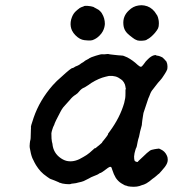

<svg xmlns="http://www.w3.org/2000/svg" viewBox="-20 -683 663 736"><path d="M393 -476Q395 -476 395.5 -476Q396 -476 396.5 -475.5Q397 -475 402.5 -474.5Q408 -474 415 -473Q424 -472 434 -471Q437 -471 441.5 -470.5Q446 -470 447 -470Q451 -471 468 -463Q489 -452 508 -434Q516 -427 520 -427Q524 -427 531 -437Q539 -449 547 -456Q559 -468 570 -471Q578 -473 578 -471Q578 -471 581 -470Q590 -469 596 -466Q602 -463 602.5 -463Q603 -463 609 -457Q615 -451 618 -447Q622 -438 622 -429Q622 -421 621 -417Q618 -409 610 -397Q604 -388 601 -383.5Q598 -379 594 -375Q587 -368 575 -352Q571 -346 565 -339L564 -338Q557 -329 551 -311L549 -307Q536 -267 530 -250Q529 -246 528 -238Q527 -230 525.5 -221.5Q524 -213 524 -208.5Q524 -204 523 -201Q516 -177 513 -159Q511 -154 510 -149.5Q509 -145 508 -141Q504 -118 502 -116Q501 -115 499 -108Q495 -96 494 -83Q494 -72 496 -67Q498 -64 500 -64Q504 -62 506 -62Q509 -62 510 -65Q511 -66 514 -69Q517 -72 529 -83Q544 -98 554 -105Q559 -109 572 -111Q576 -112 581.5 -112.5Q587 -113 587 -113Q588 -115 597 -110Q612 -103 619 -88Q623 -81 623 -72Q624 -59 612 -43Q608 -38 598.5 -27Q589 -16 588 -16Q587 -16 582.5 -11.5Q578 -7 573 -3.5Q568 0 564 3Q553 13 541 20Q532 25 523 27Q517 29 515 30Q505 33 493 33Q481 33 470 31Q469 30 467 29.5Q465 29 463 28.5Q461 28 461 28Q459 28 453.5 24.5Q448 21 446.5 20.5Q445 20 444 19Q433 12 424 -1Q416 -14 410 -33Q408 -42 405 -43Q403 -44 400 -43Q395 -41 385 -33Q377 -27 374 -25Q372 -24 370 -22.5Q368 -21 366.5 -20.5Q365 -20 365 -20Q365 -21 359 -17Q356 -15 356 -15Q356 -15 352 -13Q348 -11 338.5 -7.5Q329 -4 321 1Q310 7 301 11Q294 14 279 17Q275 18 271.5 19Q268 20 260.5 20.5Q253 21 252 22Q248 24 232.5 22.5Q217 21 211 18Q209 17 207 17L206 16L199 13Q196 12 189.5 9Q183 6 179 5Q171 3 161 -5Q145 -16 136 -26Q126 -37 118 -50Q112 -60 108 -69Q106 -74 104 -77Q98 -92 94 -117Q93 -127 94 -127Q94 -127 94 -131Q95 -143 97 -149Q97 -152 97.5 -154.5Q98 -157 98 -170.5Q98 -184 98.5 -188.5Q99 -193 99 -194Q96 -195 109 -232Q132 -299 182 -356Q197 -373 215 -388Q254 -424 258 -422Q260 -422 266 -426Q268 -428 269 -428Q270 -428 273 -429.5Q276 -431 276.5 -431Q277 -431 279 -432Q281 -433 281.5 -433.5Q282 -434 285 -435.5Q288 -437 288 -437.5Q288 -438 289.5 -439Q291 -440 293.5 -441.5Q296 -443 299.5 -445Q303 -447 304 -448.5Q305 -450 313 -454Q321 -458 323 -460Q327 -463 347.5 -469.5Q368 -476 373 -475Q376 -474 393 -476ZM416 -391Q414 -392 406.5 -392Q399 -392 398 -392Q396 -392 393.5 -391Q391 -390 385 -389Q359 -383 330 -365Q324 -360 319.5 -357.5Q315 -355 310 -351.5Q305 -348 302 -347Q292 -343 284 -333Q278 -325 270 -320Q258 -313 247 -299Q244 -295 238 -289Q232 -283 229.5 -279.5Q227 -276 222 -271Q216 -263 212 -255Q190 -213 190 -211Q190 -210 188 -205Q183 -196 180 -185Q178 -179 177 -172Q177 -148 179 -140Q180 -137 181 -132Q184 -96 214 -76Q229 -66 243 -65Q269 -62 299 -81Q312 -88 323 -97Q335 -107 341 -113Q344 -116 344 -115H346Q348 -116 351 -119Q354 -122 354.5 -122Q355 -122 358.5 -125Q362 -128 362 -128L371 -136Q371 -138 376 -143.5Q381 -149 382.5 -151.5Q384 -154 389 -160Q395 -168 394 -169Q393 -169 395.5 -172Q398 -175 402 -181Q440 -233 456 -288Q458 -297 460 -307Q461 -314 461 -327Q461 -340 461 -340Q463 -340 462 -345Q461 -347 461 -350Q460 -359 455 -367Q450 -375 445 -378Q444 -379 439 -382Q428 -390 416 -391ZM328 -659Q339 -657 342 -654Q343 -653 346 -652Q351 -649 355 -647Q358 -645 358.5 -645Q359 -645 364 -640Q369 -635 371 -631Q382 -613 382 -591Q381 -576 374 -563Q370 -555 361 -546Q349 -534 334 -529Q327 -527 316 -528Q310 -529 304 -529Q295 -530 286.5 -534.5Q278 -539 269 -548Q261 -556 256 -566Q249 -581 251 -599Q252 -608 256 -618Q262 -633 273 -642Q276 -644 277 -645.5Q278 -647 280 -648Q282 -649 283 -650Q284 -651 285 -652L287 -653L289 -654Q292 -655 292 -655.5Q292 -656 299 -658Q302 -659 301 -659L303 -660Q306 -660 306.5 -660.5Q307 -661 315.5 -660.5Q324 -660 328 -659ZM511 -662Q522 -664 533 -662Q557 -658 573 -638Q579 -630 583 -623Q586 -617 588 -606Q589 -601 589 -593Q589 -581 586 -574.5Q583 -568 574 -557Q560 -541 548 -534Q545 -532 544 -532Q541 -528 526 -527Q515 -526 507 -528L500 -531L496 -533Q491 -536 476 -548Q465 -557 461 -564Q454 -575 453 -589Q450 -621 474 -643Q490 -659 511 -662Z"/></svg>

Font: TT2020 Style E
Style: Italic
Weight: 400
Italic angle: -15°
Version: Version 0.2.000